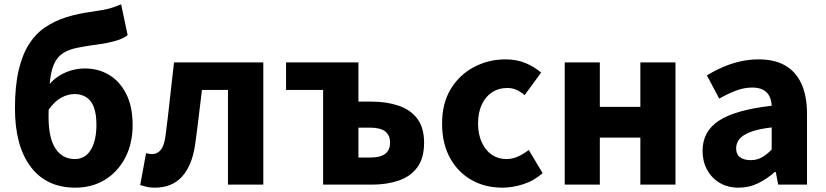

<svg xmlns="http://www.w3.org/2000/svg" viewBox="-20 -852 3811 886"><path d="M328 14Q194 14 121.5 -82.5Q49 -179 49 -352Q49 -455 66 -527.5Q83 -600 114 -648.5Q145 -697 189 -726.5Q233 -756 287.5 -773Q342 -790 405 -798Q439 -803 462 -807.5Q485 -812 503.5 -818.5Q522 -825 539 -832L569 -690Q548 -673 512 -663Q476 -653 439 -648Q378 -640 336.5 -631.5Q295 -623 269 -605.5Q243 -588 228.5 -554.5Q214 -521 209 -462.5Q204 -404 204 -314Q204 -215 236 -166.5Q268 -118 326 -118Q358 -118 380 -137.5Q402 -157 413.5 -192.5Q425 -228 425 -275Q425 -326 413 -357.5Q401 -389 378 -403.5Q355 -418 324 -418Q294 -418 263 -401.5Q232 -385 203 -344L196 -448Q227 -491 273.5 -513.5Q320 -536 373 -536Q433 -536 482.5 -507Q532 -478 562 -419.5Q592 -361 592 -275Q592 -189 557.5 -123.5Q523 -58 463.5 -22Q404 14 328 14Z M693 14Q674 14 658.5 10.5Q643 7 627 2L654 -145Q661 -144 667.5 -142.5Q674 -141 682 -141Q706 -141 722 -160.5Q738 -180 744 -227Q755 -311 764 -396Q773 -481 783 -564H1195V0H1032V-437H912Q904 -373 896.5 -309.5Q889 -246 880 -182Q866 -88 820 -37Q774 14 693 14Z M1471 0V-437H1300V-564H1634V-383H1696Q1764 -383 1819 -364.5Q1874 -346 1905.5 -304.5Q1937 -263 1937 -193Q1937 -122 1905.5 -79.5Q1874 -37 1819 -18.5Q1764 0 1696 0ZM1634 -125H1688Q1735 -125 1757.5 -142Q1780 -159 1780 -194Q1780 -228 1757.5 -245.5Q1735 -263 1688 -263H1634Z M2298 14Q2219 14 2156.5 -21Q2094 -56 2057 -122.5Q2020 -189 2020 -282Q2020 -376 2060.5 -442Q2101 -508 2168 -543Q2235 -578 2312 -578Q2364 -578 2405 -561Q2446 -544 2477 -517L2401 -413Q2381 -430 2362 -438Q2343 -446 2322 -446Q2281 -446 2250.5 -426Q2220 -406 2203 -369Q2186 -332 2186 -282Q2186 -233 2203 -195.5Q2220 -158 2249.5 -138Q2279 -118 2316 -118Q2345 -118 2371 -130Q2397 -142 2420 -160L2484 -53Q2443 -17 2393.5 -1.5Q2344 14 2298 14Z M2586 0V-564H2748V-359H2935V-564H3097V0H2935V-217H2748V0Z M3389 14Q3338 14 3300.5 -8.5Q3263 -31 3242.5 -69.5Q3222 -108 3222 -156Q3222 -246 3298 -295.5Q3374 -345 3541 -364Q3540 -389 3530.5 -408Q3521 -427 3501.5 -437.5Q3482 -448 3451 -448Q3414 -448 3377 -434Q3340 -420 3299 -397L3242 -504Q3278 -526 3316 -542.5Q3354 -559 3395.5 -568.5Q3437 -578 3481 -578Q3554 -578 3603 -550Q3652 -522 3678 -466Q3704 -410 3704 -325V0H3571L3560 -58H3555Q3520 -27 3478.5 -6.5Q3437 14 3389 14ZM3444 -113Q3473 -113 3496 -126Q3519 -139 3541 -162V-264Q3480 -257 3443.5 -243Q3407 -229 3392 -210Q3377 -191 3377 -168Q3377 -139 3395.5 -126Q3414 -113 3444 -113Z"/></svg>

Font: Noto Sans SC ExtraBold
Style: Regular
Weight: 800
Designer: Ryoko NISHIZUKA 西塚涼子 (kana, bopomofo & ideographs); Paul D. Hunt (Latin, Greek & Cyrillic); Sandoll Communications 산돌커뮤니
Foundry: Adobe
Version: Version 2.004-H2;hotconv 1.0.118;makeotfexe 2.5.65603